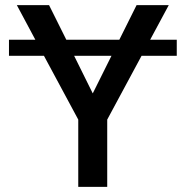

<svg xmlns="http://www.w3.org/2000/svg" viewBox="-20 -731 727 751"><path d="M671.4 -575.7H567.4L640.1 -710.9H514.2L446.8 -575.7H239.3L171.9 -710.9H45.9L118.2 -575.7H15.1V-512.7H151.9L286.1 -263.2V0H399.4V-263.2L533.7 -512.7H671.4ZM342.8 -365.7 270 -512.7H416Z"/></svg>

Font: Bert Sans Medium
Style: Regular
Weight: 500
Designer: Christian Robertson (Google), Cristiano Sobral
Foundry: Google, Cristiano Sobral
Version: Version 3.101